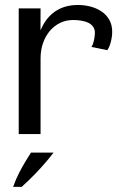

<svg xmlns="http://www.w3.org/2000/svg" viewBox="-20 -532 504 762"><path d="M54.3 0V-498.8H141L140.3 -295.6L120.1 -337.8Q129.4 -393.8 150.9 -432.6Q172.4 -471.5 207.1 -491.8Q241.8 -512.2 289.8 -512.2Q315.2 -512.2 339.3 -505.9Q363.4 -499.6 382.8 -486.6Q402.3 -473.6 413.8 -453.4Q425.3 -433.2 425.3 -405.4Q425.3 -393.6 422.9 -379.7Q420.5 -365.8 416.1 -353.4Q411.8 -341.1 406 -332.9L343 -345.8Q349.8 -356.5 352.7 -370.9Q355.7 -385.3 356 -392.6Q358.5 -411.1 351.5 -422.8Q344.6 -434.5 331.7 -441Q318.7 -447.5 302.8 -450Q286.8 -452.6 270.8 -452.6Q242 -452.6 218.3 -441Q194.6 -429.4 177.3 -408.8Q160.1 -388.2 150.6 -360.5Q141 -332.9 141 -300.4V0ZM66.2 209.5Q94.9 183.6 119.2 158.4Q143.6 133.1 162.2 111.2Q180.7 89.3 192.6 73.6H102.9Q93.9 87.7 81.6 107.8Q69.4 127.9 56.2 153.3Q43.1 178.7 32.2 209.5Z"/></svg>

Font: Russolo 10pt ExtraLight
Style: Regular
Weight: 200
Designer: Micah Stupak-Hahn
Version: Version 1.000